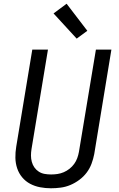

<svg xmlns="http://www.w3.org/2000/svg" viewBox="-20 -1001 640 1029"><path d="M253 8Q223 8 194.5 2.5Q166 -3 141.5 -16Q117 -29 99 -50.5Q81 -72 72 -99Q63 -126 62.5 -155.5Q62 -185 67 -215L153 -735H237L149 -203Q146 -185 146 -167.5Q146 -150 150.5 -133.5Q155 -117 164.5 -103.5Q174 -90 188 -81Q202 -72 219 -69Q236 -66 254 -66Q271 -66 288 -68.5Q305 -71 321.5 -78Q338 -85 352.5 -96.5Q367 -108 377.5 -122.5Q388 -137 394 -153.5Q400 -170 403 -187L494 -735H577L485 -175Q480 -149 470.5 -123.5Q461 -98 444.5 -76Q428 -54 405 -37Q382 -20 357 -9.5Q332 1 305.5 4.5Q279 8 253 8ZM391 -794 267 -929 337 -981 448 -836Z"/></svg>

Font: Iosevka Curly Extended Oblique
Style: Regular
Weight: 400
Width: 7
Italic angle: -9°
Monospace: yes
Designer: Belleve Invis
Foundry: Belleve Invis
Version: Version 11.1.0; ttfautohint (v1.8.3)